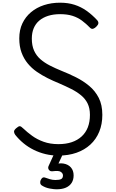

<svg xmlns="http://www.w3.org/2000/svg" viewBox="-20 -1135 864 1424"><path d="M413 19Q364 19 318 8Q272 -3 230.5 -23.5Q189 -44 154.5 -72.5Q120 -101 93 -135Q84 -148 84 -159Q84 -170 100 -184Q117 -199 126.5 -199Q136 -199 154 -181Q181 -155 218 -128Q255 -101 303.5 -83.5Q352 -66 413 -66Q469 -66 512 -80.5Q555 -95 585.5 -123Q616 -151 631.5 -191Q647 -231 647 -283Q647 -332 630 -367Q613 -402 581.5 -428Q550 -454 508.5 -475Q467 -496 416 -518Q374 -535 332 -556Q290 -577 252.5 -603Q215 -629 186 -664Q157 -699 140 -744.5Q123 -790 123 -850Q123 -913 146 -961.5Q169 -1010 210 -1044.5Q251 -1079 306 -1097Q361 -1115 426 -1115Q485 -1115 533 -1099.5Q581 -1084 622 -1055Q663 -1026 701 -985Q711 -973 709.5 -962Q708 -951 696 -939Q684 -926 671.5 -922Q659 -918 648 -929Q619 -959 588 -982Q557 -1005 518 -1017.5Q479 -1030 426 -1030Q376 -1030 337 -1017.5Q298 -1005 271 -982Q244 -959 230 -925.5Q216 -892 216 -849Q216 -797 232.5 -760Q249 -723 279 -696.5Q309 -670 350 -649Q391 -628 438 -609Q491 -588 544 -561.5Q597 -535 641.5 -498Q686 -461 712.5 -409Q739 -357 739 -283Q739 -214 716 -158Q693 -102 650 -62.5Q607 -23 547 -2Q487 19 413 19ZM398 269Q382 269 350 263.5Q318 258 291 241Q280 234 278.5 222.5Q277 211 282 200Q289 186 298 182Q307 178 320 184Q331 188 350 194Q369 200 391 200Q422 200 434.5 192.5Q447 185 447 166Q447 151 431.5 140Q416 129 372 135Q361 136 355 134Q349 132 343 125Q338 118 337.5 111Q337 104 340 97L390 -13H456L401 105L371 89Q416 72 451 78Q486 84 506 107Q526 130 526 166Q526 198 511.5 221Q497 244 469 256.5Q441 269 398 269Z"/></svg>

Font: Playwrite FR Moderne
Style: Regular
Weight: 400
Designer: Veronika Burian, José Scaglione
Foundry: TypeTogether
Version: Version 1.002